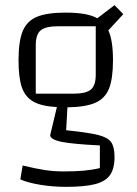

<svg xmlns="http://www.w3.org/2000/svg" viewBox="-20 -564 531 746"><path d="M425 46Q425 91 407.5 116Q390 141 349.5 151.5Q309 162 237 162Q185 162 136.5 154Q88 146 59 133L68 79Q122 92 156 97Q190 102 226 102Q274 102 306.5 99Q339 96 368 89V1Q263 -4 219 -13Q175 -22 175 -39L201 -148Q142 -151 110 -169Q78 -187 65 -224.5Q52 -262 52 -330Q52 -403 68 -442.5Q84 -482 123 -498.5Q162 -515 235 -515Q320 -515 358 -493L425 -544L459 -509L401 -446Q419 -407 419 -330Q419 -258 403.5 -219.5Q388 -181 350 -164.5Q312 -148 242 -147L237 -58Q324 -49 361.5 -39.5Q399 -30 412 -11.5Q425 7 425 46ZM119 -200H265Q314 -200 333 -216Q352 -232 352 -273V-462H207Q157 -462 138 -446Q119 -430 119 -389Z"/></svg>

Font: Changa ExtraLight
Style: Regular
Weight: 275
Designer: Eduardo Rodriguez Tunni
Foundry: Eduardo Rodriguez Tunni
Version: Version 2.002; ttfautohint (v1.5) -l 8 -r 50 -G 200 -x 14 -H